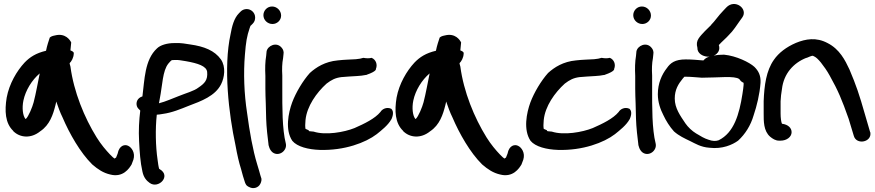

<svg xmlns="http://www.w3.org/2000/svg" viewBox="-20 -742 4449 976"><path d="M47 -75H48C80 -43 136 -35 185 -75C233 -107 250 -160 262 -208C263 -214 265 -218 266 -226C275 -200 285 -171 298 -145C333 -63 388 34 449 94C478 119 505 137 540 145C605 162 637 115 650 92V91L658 70C669 35 649 7 631 -1C615 -9 586 -4 578 39L570 59C567 61 565 62 562 64C557 61 551 55 539 43C519 22 494 -7 471 -44C409 -144 355 -275 338 -404C337 -410 334 -415 334 -421C343 -430 354 -447 355 -470C356 -474 354 -480 338 -486C339 -499 341 -513 342 -526C336 -539 312 -575 260 -562C243 -559 238 -555 233 -551C228 -536 219 -510 214 -484C163 -472 132 -452 105 -424C65 -381 27 -316 14 -246C3 -179 6 -116 47 -77ZM99 -231C110 -283 142 -335 182 -369C172 -321 163 -268 151 -222C145 -199 125 -149 111 -137H110C96 -152 91 -193 99 -231Z M871 -437C888 -438 898 -435 925 -431C987 -420 1029 -406 1033 -377C1037 -335 1020 -318 989 -297C966 -279 926 -269 887 -253C860 -243 821 -225 788 -217C789 -223 791 -231 792 -239C806 -309 806 -382 836 -419C852 -436 848 -437 868 -437ZM693 -180C687 -132 684 -78 687 -25C690 31 693 82 704 130C710 160 725 177 741 188C785 220 852 153 792 118L791 117H790L789 116C786 107 783 87 781 70C771 2 769 -86 777 -159C786 -159 795 -161 808 -163C854 -169 899 -188 939 -204C1003 -228 1074 -254 1104 -314C1121 -348 1129 -402 1103 -440C1071 -485 1018 -506 947 -516C926 -519 900 -525 865 -523C830 -523 795 -513 778 -496C715 -438 715 -336 704 -252C677 -244 670 -220 676 -202C679 -193 685 -188 693 -180Z M1247 209C1267 220 1293 213 1303 193C1308 184 1312 170 1307 160L1303 147C1300 136 1296 121 1287 92C1265 20 1249 -71 1236 -168C1221 -265 1217 -370 1225 -464C1230 -528 1235 -558 1249 -599C1252 -607 1253 -611 1254 -612H1255L1265 -622C1274 -631 1277 -642 1277 -653C1277 -678 1256 -696 1234 -696C1222 -696 1211 -691 1204 -684L1195 -675C1169 -649 1159 -607 1152 -568C1115 -400 1143 -161 1177 -4C1186 46 1195 85 1205 116C1214 149 1217 161 1223 178C1230 203 1239 205 1247 209Z M1365 -620C1389 -620 1409 -639 1409 -663C1409 -688 1388 -709 1363 -709C1337 -709 1319 -687 1319 -665C1319 -639 1341 -620 1365 -620ZM1329 -291C1329 -268 1330 -243 1331 -217L1333 -138C1334 -100 1341 -35 1345 -7V-5C1347 0 1347 1 1349 8C1352 18 1360 28 1365 32C1397 57 1441 24 1433 -12C1414 -87 1415 -198 1415 -291V-358C1413 -390 1414 -421 1419 -446L1421 -465C1424 -479 1419 -491 1413 -498C1387 -532 1340 -510 1335 -480V-479L1333 -458C1328 -429 1327 -394 1329 -356Z M1533 -87C1531 -97 1531 -112 1533 -132C1540 -202 1589 -271 1640 -317C1665 -336 1684 -346 1715 -350C1727 -351 1742 -352 1754 -353C1776 -355 1813 -355 1840 -361H1843L1844 -362C1899 -381 1890 -392 1891 -392C1900 -414 1891 -439 1869 -448C1857 -445 1844 -445 1827 -448C1811 -444 1811 -443 1789 -441C1759 -439 1731 -439 1697 -435C1632 -429 1587 -400 1555 -371C1520 -332 1484 -272 1465 -221C1446 -169 1428 -82 1466 -26C1491 4 1547 18 1605 20C1731 24 1839 -17 1895 -60C1920 -80 1953 -106 1969 -135L1970 -136C1975 -148 1985 -174 1969 -189C1945 -200 1922 -187 1914 -173C1886 -139 1832 -113 1782 -91C1730 -70 1635 -53 1574 -73C1550 -75 1550 -74 1549 -80Z M2029 -75H2030C2062 -43 2118 -35 2167 -75C2215 -107 2232 -160 2244 -208C2245 -214 2247 -218 2248 -226C2257 -200 2267 -171 2280 -145C2315 -63 2370 34 2431 94C2460 119 2487 137 2522 145C2587 162 2619 115 2632 92V91L2640 70C2651 35 2631 7 2613 -1C2597 -9 2568 -4 2560 39L2552 59C2549 61 2547 62 2544 64C2539 61 2533 55 2521 43C2501 22 2476 -7 2453 -44C2391 -144 2337 -275 2320 -404C2319 -410 2316 -415 2316 -421C2325 -430 2336 -447 2337 -470C2338 -474 2336 -480 2320 -486C2321 -499 2323 -513 2324 -526C2318 -539 2294 -575 2242 -562C2225 -559 2220 -555 2215 -551C2210 -536 2201 -510 2196 -484C2145 -472 2114 -452 2087 -424C2047 -381 2009 -316 1996 -246C1985 -179 1988 -116 2029 -77ZM2081 -231C2092 -283 2124 -335 2164 -369C2154 -321 2145 -268 2133 -222C2127 -199 2107 -149 2093 -137H2092C2078 -152 2073 -193 2081 -231Z M2744 -87C2742 -97 2742 -112 2744 -132C2751 -202 2800 -271 2851 -317C2876 -336 2895 -346 2926 -350C2938 -351 2953 -352 2965 -353C2987 -355 3024 -355 3051 -361H3054L3055 -362C3110 -381 3101 -392 3102 -392C3111 -414 3102 -439 3080 -448C3068 -445 3055 -445 3038 -448C3022 -444 3022 -443 3000 -441C2970 -439 2942 -439 2908 -435C2843 -429 2798 -400 2766 -371C2731 -332 2695 -272 2676 -221C2657 -169 2639 -82 2677 -26C2702 4 2758 18 2816 20C2942 24 3050 -17 3106 -60C3131 -80 3164 -106 3180 -135L3181 -136C3186 -148 3196 -174 3180 -189C3156 -200 3133 -187 3125 -173C3097 -139 3043 -113 2993 -91C2941 -70 2846 -53 2785 -73C2761 -75 2761 -74 2760 -80Z M3245 -620C3269 -620 3289 -639 3289 -663C3289 -688 3268 -709 3243 -709C3217 -709 3199 -687 3199 -665C3199 -639 3221 -620 3245 -620ZM3209 -291C3209 -268 3210 -243 3211 -217L3213 -138C3214 -100 3221 -35 3225 -7V-5C3227 0 3227 1 3229 8C3232 18 3240 28 3245 32C3277 57 3321 24 3313 -12C3294 -87 3295 -198 3295 -291V-358C3293 -390 3294 -421 3299 -446L3301 -465C3304 -479 3299 -491 3293 -498C3267 -532 3220 -510 3215 -480V-479L3213 -458C3208 -429 3207 -394 3209 -356Z M3658 -464C3642 -464 3625 -463 3608 -459C3631 -469 3642 -490 3634 -513C3648 -529 3672 -549 3685 -564C3708 -586 3727 -617 3740 -635L3753 -653C3785 -697 3716 -750 3672 -704L3656 -687C3633 -664 3612 -632 3595 -616V-615C3582 -602 3545 -568 3531 -546C3522 -532 3520 -517 3525 -500L3526 -489C3532 -464 3562 -452 3587 -454C3575 -451 3565 -446 3556 -435H3552C3526 -437 3497 -440 3466 -440C3411 -440 3388 -422 3370 -396C3344 -363 3324 -318 3324 -263C3324 -223 3337 -186 3352 -157C3365 -129 3384 -98 3406 -74C3432 -51 3459 -39 3490 -24C3513 -13 3542 6 3586 9C3652 17 3703 -6 3732 -27C3768 -60 3796 -104 3811 -156C3827 -203 3842 -264 3846 -321C3848 -358 3836 -381 3815 -402C3790 -425 3723 -458 3661 -464ZM3550 -347C3633 -347 3714 -358 3738 -340C3741 -336 3747 -326 3760 -321V-310C3759 -298 3757 -282 3754 -264C3738 -161 3711 -67 3633 -29C3619 -24 3602 -24 3581 -32C3561 -38 3541 -50 3518 -64C3498 -76 3477 -96 3464 -115C3438 -154 3410 -192 3410 -241C3410 -286 3428 -315 3451 -343C3454 -347 3458 -350 3459 -352H3465C3491 -352 3517 -349 3547 -347Z M3895 -47C3907 -37 3922 -27 3940 -27H3948C3979 -27 4004 -46 4004 -70C4004 -92 3986 -109 3955 -113C3951 -121 3948 -143 3948 -165V-227C3949 -247 3951 -268 3955 -290C3964 -367 4013 -422 4079 -448H4081C4110 -460 4109 -461 4121 -454C4129 -450 4139 -441 4153 -424C4167 -406 4184 -383 4198 -357C4241 -280 4259 -237 4294 -138L4320 -52C4333 -3 4414 -19 4404 -70L4403 -71L4377 -160C4348 -262 4332 -309 4298 -389C4276 -436 4248 -492 4187 -523C4129 -554 4075 -544 4026 -524C3977 -503 3938 -473 3914 -438C3875 -383 3865 -308 3862 -228V-165C3862 -127 3861 -76 3895 -47Z"/></svg>

Font: Stray Cat
Style: BlkExt
Weight: 900
Version: Version 1.0